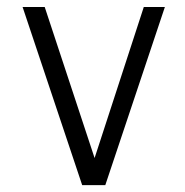

<svg xmlns="http://www.w3.org/2000/svg" viewBox="-20 -539 540 560"><path d="M219.7 1H287.1L460.9 -518.6H399.4L255.9 -78.1L110.4 -518.6H45.9Z"/></svg>

Font: DotumChe
Style: Regular
Weight: 400
Monospace: yes
Version: Version 2.21